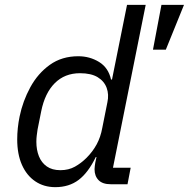

<svg xmlns="http://www.w3.org/2000/svg" viewBox="-20 -760 779 792"><path d="M506 0H437Q403 0 386.5 -17Q370 -34 370 -62Q370 -68 371 -75Q372 -82 373 -89L378 -112H375Q344 -48 304.5 -18Q265 12 208 12Q161 12 125.5 -12Q90 -36 70.5 -80Q51 -124 51 -185Q51 -208 53.5 -232Q56 -256 61 -280Q74 -343 105 -400Q136 -457 185.5 -492.5Q235 -528 303 -528Q350 -528 388.5 -504.5Q427 -481 438 -432H442L504 -740H581L446 -68H519ZM229 -58Q263 -58 289 -72.5Q315 -87 337 -109Q362 -134 378.5 -164Q395 -194 402 -233L423 -338Q430 -370 420 -397.5Q410 -425 383 -441.5Q356 -458 310 -458Q247 -458 206 -417Q165 -376 150 -301L135 -226Q133 -213 131.5 -200.5Q130 -188 130 -175Q130 -142 140.5 -115.5Q151 -89 173 -73.5Q195 -58 229 -58ZM739 -740 664 -555H611L646 -740Z"/></svg>

Font: IBM Plex Sans
Style: Italic
Weight: 400
Italic angle: -11.31°
Designer: Mike Abbink, Paul van der Laan, Pieter van Rosmalen
Foundry: Bold Monday
Version: Version 3.201